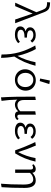

<svg xmlns="http://www.w3.org/2000/svg" viewBox="1415 -2166 1040 3910"><g transform="rotate(90 1935.0 -211.0)"><path d="M377 0 256 -356 105 0H35L229 -433L182 -555Q162 -607 135 -627Q108 -647 62 -649L24 -650L29 -711L67 -709Q134 -704 169.5 -677.5Q205 -651 231 -582L453 0Z M859 -61Q826 -30 786 -12.5Q746 5 688 5Q612 5 565 -22.5Q518 -50 518 -104Q518 -143 543 -171Q568 -199 616 -212Q536 -235 536 -302Q536 -354 580.5 -386.5Q625 -419 698 -419Q749 -419 785.5 -400.5Q822 -382 848 -345L809 -312Q768 -370 691 -370Q648 -370 623 -352.5Q598 -335 598 -306Q598 -239 746 -239V-191Q586 -191 586 -116Q586 -84 615 -65Q644 -46 696 -46Q775 -46 831 -97Z M1131 18Q1158 161 1158 288L1090 278Q1091 85 1045.5 -80Q1000 -245 906 -409L979 -421Q1070 -257 1118 -47Q1208 -212 1247 -414H1319Q1260 -178 1131 18Z M1391 -202Q1391 -264 1420 -313.5Q1449 -363 1500.5 -391.5Q1552 -420 1616 -420Q1676 -420 1724 -393Q1772 -366 1799 -319Q1826 -272 1826 -213Q1826 -151 1797 -101Q1768 -51 1717.5 -23Q1667 5 1603 5Q1542 5 1494 -22Q1446 -49 1418.5 -96Q1391 -143 1391 -202ZM1753 -206Q1753 -279 1711.5 -324Q1670 -369 1607 -369Q1542 -369 1503 -324Q1464 -279 1464 -210Q1464 -137 1506 -91.5Q1548 -46 1612 -46Q1677 -46 1715 -92Q1753 -138 1753 -206ZM1579 -508 1620 -707 1692 -695 1631 -500Z M2425 -43Q2411 -21 2385.5 -8Q2360 5 2329 5Q2256 5 2247 -62Q2219 -29 2183.5 -12Q2148 5 2110 5Q2079 5 2052.5 -7Q2026 -19 2009 -44Q2012 123 2034 278L1963 289Q1953 134 1950.5 -21Q1948 -176 1948 -409L2017 -420V-174Q2017 -114 2044.5 -80Q2072 -46 2122 -46Q2154 -46 2188.5 -60.5Q2223 -75 2246 -104V-409L2315 -420V-91Q2315 -44 2351 -44Q2381 -44 2400 -71Z M2819 -61Q2786 -30 2746 -12.5Q2706 5 2648 5Q2572 5 2525 -22.5Q2478 -50 2478 -104Q2478 -143 2503 -171Q2528 -199 2576 -212Q2496 -235 2496 -302Q2496 -354 2540.5 -386.5Q2585 -419 2658 -419Q2709 -419 2745.5 -400.5Q2782 -382 2808 -345L2769 -312Q2728 -370 2651 -370Q2608 -370 2583 -352.5Q2558 -335 2558 -306Q2558 -239 2706 -239V-191Q2546 -191 2546 -116Q2546 -84 2575 -65Q2604 -46 2656 -46Q2735 -46 2791 -97Z M3271 -414Q3222 -191 3103 0H3041Q2974 -197 2873 -409L2944 -421Q3021 -247 3077 -60Q3166 -224 3199 -414Z M3807 -194Q3807 69 3792 277L3721 289Q3738 102 3738 -172Q3738 -274 3712 -321Q3686 -368 3632 -368Q3595 -368 3559 -349Q3523 -330 3500 -299V0H3432V-318Q3432 -364 3395 -364Q3365 -364 3342 -347L3324 -372Q3344 -393 3370 -406Q3396 -419 3422 -419Q3492 -419 3499 -350Q3531 -384 3572 -401.5Q3613 -419 3656 -419Q3807 -419 3807 -194Z"/></g></svg>

Font: Ysabeau
Style: Regular
Weight: 400
Designer: Christian Thalmann (Catharsis Fonts)
Version: Version 0.003